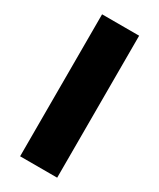

<svg xmlns="http://www.w3.org/2000/svg" viewBox="-181 -761 681 821"><g transform="rotate(30 159.5 -350.5)"><path d="M68 -701H251V0H68Z"/></g></svg>

Font: Montserrat V1
Style: Bold
Weight: 700
Designer: Julieta Ulanovsky
Foundry: Julieta Ulanovsky
Version: Version 6.001